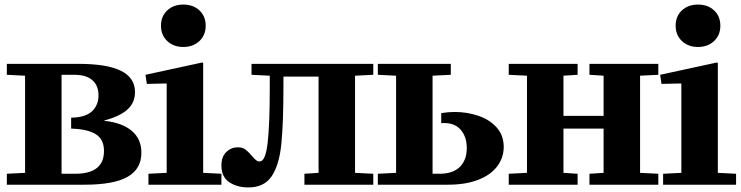

<svg xmlns="http://www.w3.org/2000/svg" viewBox="-20 -810 3248 842"><path d="M90 -52V-478L10 -482V-530H324Q449 -530 510.5 -499.5Q572 -469 572 -406Q572 -359 538 -329Q504 -299 438 -282V-280Q515 -272 557.5 -236.5Q600 -201 600 -140Q600 -69 539.5 -34.5Q479 0 350 0H10V-48ZM310 -48Q436 -48 436 -148Q436 -199 400 -221.5Q364 -244 292 -246V-294Q355 -295 383.5 -322Q412 -349 412 -392Q412 -435 385 -458.5Q358 -482 306 -482H250V-48Z M867 -536 871 -534V-52L951 -48V0H631V-48L711 -52V-442L709 -444L624 -442L618 -482ZM686 -697Q686 -739 713.5 -764.5Q741 -790 784 -790Q827 -790 854.5 -764.5Q882 -739 882 -697Q882 -656 854.5 -630Q827 -604 784 -604Q741 -604 713.5 -630Q686 -656 686 -697Z M951 -84Q951 -123 972.5 -143.5Q994 -164 1023 -164Q1043 -164 1056 -154.5Q1069 -145 1084 -127Q1095 -114 1102.5 -108Q1110 -102 1119 -102Q1144 -102 1153.5 -181.5Q1163 -261 1163 -422V-478L1083 -482V-530H1617V-482L1537 -478V-52L1617 -48V0H1315V-48L1377 -52V-474H1223V-434Q1223 -267 1213.5 -176Q1204 -85 1171 -36.5Q1138 12 1069 12Q1020 12 985.5 -11Q951 -34 951 -84Z M1637 -48 1717 -52V-478L1637 -482V-530H1957V-482L1877 -478V-48H1907Q1967 -48 1997 -78.5Q2027 -109 2027 -160Q2027 -212 1998.5 -243Q1970 -274 1915 -270V-314Q1947 -319 1973 -319Q2029 -319 2078.5 -302Q2128 -285 2158.5 -250.5Q2189 -216 2189 -166Q2189 -118 2160 -80Q2131 -42 2076 -21Q2021 0 1945 0H1637Z M2291 -52V-478L2211 -482V-530H2513V-482L2451 -478V-302H2627V-478L2565 -482V-530H2867V-482L2787 -478V-52L2867 -48V0H2565V-48L2627 -52V-246H2451V-52L2513 -48V0H2211V-48Z M3124 -536 3128 -534V-52L3208 -48V0H2888V-48L2968 -52V-442L2966 -444L2881 -442L2875 -482ZM2943 -697Q2943 -739 2970.5 -764.5Q2998 -790 3041 -790Q3084 -790 3111.5 -764.5Q3139 -739 3139 -697Q3139 -656 3111.5 -630Q3084 -604 3041 -604Q2998 -604 2970.5 -630Q2943 -656 2943 -697Z"/></svg>

Font: Minipax
Style: Bold
Weight: 700
Designer: Raphaël Ronot, Igor Stepanchenko (Cyrillic)
Foundry: steppetype
Version: Version 1.002